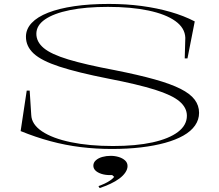

<svg xmlns="http://www.w3.org/2000/svg" viewBox="-20 -743 1114 977"><path d="M549 15Q468 15 390.5 5.5Q313 -4 237 -24.5Q161 -45 85 -76L116 -282H131L139 -158Q141 -110 194 -74.5Q247 -39 340.5 -19.5Q434 0 555 0Q672 0 756 -18.5Q840 -37 885.5 -71.5Q931 -106 931 -154Q931 -195 893.5 -227Q856 -259 768.5 -286.5Q681 -314 531 -343Q374 -374 282.5 -404Q191 -434 151.5 -470.5Q112 -507 112 -556Q112 -595 141 -626Q170 -657 225 -678.5Q280 -700 358 -711.5Q436 -723 534 -723Q623 -723 701 -712.5Q779 -702 847 -682.5Q915 -663 971 -634L934 -446H920L923 -551Q921 -601 872 -636Q823 -671 735 -689.5Q647 -708 529 -708Q417 -708 335.5 -691.5Q254 -675 209.5 -644.5Q165 -614 165 -571Q165 -530 202.5 -498.5Q240 -467 327.5 -440.5Q415 -414 564 -386Q685 -362 767 -339Q849 -316 898.5 -291Q948 -266 970.5 -236Q993 -206 993 -169Q993 -134 972.5 -104.5Q952 -75 913 -53Q874 -31 819.5 -16Q765 -1 697 7Q629 15 549 15ZM487 214 481 204Q498 198 513 191Q528 184 541 175Q554 166 561 157L551 148H540Q515 148 495.5 141.5Q476 135 465.5 124.5Q455 114 455 100Q455 84 468 72.5Q481 61 501 55.5Q521 50 543 50Q565 50 584.5 56Q604 62 616.5 73.5Q629 85 629 102Q629 118 618 134.5Q607 151 587.5 165.5Q568 180 542.5 192Q517 204 487 214Z"/></svg>

Font: Kalnia Expanded ExtraLight
Style: Regular
Weight: 250
Width: 7
Designer: Frida Medrano
Foundry: Frida Medrano
Version: Version 1.105